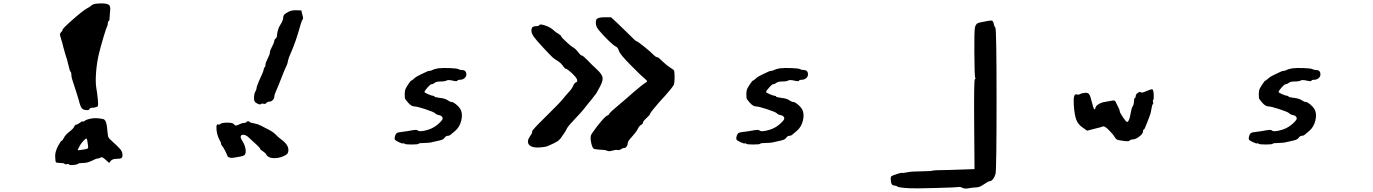

<svg xmlns="http://www.w3.org/2000/svg" viewBox="-20 -793 8040 1124"><path d="M494 50Q491 23 487 19Q485 16 477 23Q469 30 459.5 42Q450 54 444 66Q433 85 436.5 86.5Q440 88 482 80Q494 77 495.5 73.5Q497 70 494 50ZM504 -97Q539 -106 584 -96Q605 -92 609 -24Q611 1 614 9Q617 17 630 28Q672 66 684 80.5Q696 95 697 111Q698 127 691 132Q684 137 659 137Q637 138 628 149L619 161L598 142Q586 131 580 128.5Q574 126 569 129Q559 135 552 135Q543 135 518 148Q492 161 467 161Q442 161 437 166Q431 171 409 173Q387 175 384 170Q381 165 371 168Q361 171 358 166Q355 161 332.5 161Q310 161 307 156Q304 151 303 123Q302 97 319 63Q336 31 341 31Q345 31 354 14Q363 -4 385 -21Q409 -39 414 -51Q419 -63 425 -63Q432 -63 447 -74Q461 -85 464 -82Q467 -79 475 -85Q485 -93 504 -97ZM549 -772Q609 -777 621 -761Q628 -753 624 -722Q621 -692 621 -682Q622 -673 616 -670Q611 -666 611 -655Q611 -644 607 -639Q603 -633 587 -579.5Q571 -526 560 -482Q547 -429 542.5 -370Q538 -311 544 -277Q549 -251 553 -208Q555 -179 553.5 -173.5Q552 -168 543 -166Q531 -162 519 -162Q507 -162 504 -155Q501 -147 484 -148.5Q467 -150 459 -159Q451 -170 447 -185Q446 -193 426 -256Q406 -318 403 -327Q398 -341 398 -355Q398 -368 393 -373Q388 -379 383 -402Q373 -447 362 -477Q353 -506 351 -516Q345 -543 337 -567Q331 -586 331 -591.5Q331 -597 337 -604Q346 -612 346 -618Q346 -626 406.5 -679Q467 -732 491 -745Q504 -751 515 -761Q525 -770 549 -772Z M1422 -78Q1425 -83 1432.5 -83Q1440 -83 1442 -79Q1445 -74 1467 -71Q1489 -67 1506 -58Q1541 -40 1551 -35Q1580 -20 1593 -6Q1607 9 1630 26Q1678 62 1666 100Q1663 110 1643.5 119.5Q1624 129 1601 132Q1553 137 1539 112Q1534 102 1518 92Q1503 83 1503 78Q1503 71 1434 10Q1420 -3 1405.5 -4Q1391 -5 1389 6Q1387 14 1401 36Q1415 59 1418 83Q1420 105 1413 113Q1406 121 1379 125Q1358 129 1349 130Q1337 133 1325.5 130Q1314 127 1312 121Q1306 105 1296 86Q1286 67 1281 62Q1274 55 1274 48Q1274 40 1267 30Q1246 -9 1247 -50Q1248 -66 1255 -65Q1263 -61 1271 -68Q1280 -75 1310 -75Q1343 -75 1349 -66Q1355 -58 1361 -58Q1367 -58 1381 -65Q1396 -73 1407 -73Q1419 -73 1422 -78ZM1669 -724Q1687 -734 1716 -733L1744 -732L1750 -707Q1757 -683 1752 -679Q1748 -677 1739 -647Q1712 -548 1680 -477Q1671 -458 1666 -438Q1664 -423 1659 -412Q1648 -391 1620 -318Q1614 -301 1599 -267Q1586 -239 1586 -228Q1586 -217 1577 -207.5Q1568 -198 1557 -198Q1546 -198 1539 -190Q1533 -182 1521 -186Q1509 -188 1506 -183Q1503 -179 1489.5 -185Q1476 -191 1471 -199Q1466 -207 1467 -225.5Q1468 -244 1474 -255Q1481 -267 1482 -277Q1482 -285 1495 -316Q1524 -378 1524 -387Q1524 -395 1529 -399Q1534 -401 1534 -413Q1534 -425 1547 -450Q1560 -475 1560 -486Q1560 -495 1565 -504Q1586 -544 1586 -555Q1586 -561 1594 -568Q1602 -575 1602 -588Q1602 -599 1607.5 -617.5Q1613 -636 1620 -646Q1638 -673 1638 -691Q1638 -701 1644 -707.5Q1650 -714 1669 -724Z M2545 -393Q2569 -396 2612 -394.5Q2655 -393 2664 -388Q2673 -383 2685 -383Q2710 -383 2710 -357Q2710 -344 2699 -335Q2688 -326 2673 -326Q2659 -326 2657 -320Q2655 -315 2630 -321Q2605 -327 2595 -322Q2586 -316 2560 -316Q2534 -316 2525 -308Q2515 -300 2506 -300Q2500 -300 2482.5 -280.5Q2465 -261 2465 -254Q2465 -251 2486.5 -241.5Q2508 -232 2516 -232Q2523 -232 2523 -228Q2523 -224 2554 -220Q2585 -217 2601 -206Q2615 -196 2624 -196Q2633 -196 2649 -183Q2665 -170 2674 -156Q2690 -130 2681 -90Q2672 -50 2645 -27Q2621 -6 2615 -2Q2609 2 2601 2Q2591 2 2583 13Q2576 24 2555 29Q2535 33 2515 38Q2494 44 2464 44Q2435 44 2431 48Q2429 53 2389.5 53Q2350 53 2348 48Q2344 44 2340 46.5Q2336 49 2312 38Q2295 29 2292 25Q2289 21 2291 10Q2295 -8 2302.5 -13.5Q2310 -19 2334 -21Q2360 -24 2392 -30Q2420 -35 2425 -30Q2436 -18 2488 -34Q2522 -45 2549 -70Q2566 -86 2569.5 -93Q2573 -100 2570 -106Q2564 -117 2550 -119Q2534 -122 2526 -131Q2518 -138 2469.5 -154Q2421 -170 2405 -170Q2389 -170 2370 -191Q2350 -213 2350 -221Q2348 -249 2351 -262.5Q2354 -276 2367 -295Q2384 -321 2387.5 -321Q2391 -321 2404 -333Q2418 -346 2443 -357Q2471 -370 2477 -373Q2486 -378 2494 -378Q2502 -378 2511 -383Q2519 -388 2545 -393Z M3137 -646Q3142 -654 3171 -644Q3204 -633 3224 -613Q3232 -605 3248 -596Q3265 -585 3265 -581Q3265 -576 3292.5 -550.5Q3320 -525 3331 -518Q3347 -510 3363 -490Q3379 -468 3386 -468Q3392 -468 3419 -441Q3441 -417 3474 -387Q3504 -359 3507.5 -340Q3511 -321 3493 -287Q3477 -256 3471.5 -247.5Q3466 -239 3441 -208Q3430 -196 3399 -156Q3387 -140 3345 -96Q3305 -54 3299 -41Q3293 -26 3273 1Q3262 19 3251.5 28Q3241 37 3224 45Q3193 60 3181 64Q3169 68 3142 70Q3095 74 3078 55Q3061 36 3083 4Q3098 -16 3095 -23Q3092 -29 3175 -110Q3258 -192 3273 -211Q3294 -237 3308 -252Q3329 -274 3335 -290Q3343 -308 3351 -310Q3375 -320 3330 -363Q3300 -390 3294 -390Q3287 -390 3275 -408Q3262 -426 3242 -438Q3225 -448 3214 -458Q3203 -468 3163 -511Q3119 -558 3105 -578Q3091 -598 3091 -613Q3091 -628 3097.5 -634Q3104 -640 3120 -640Q3134 -640 3137 -646ZM3480 -686Q3491 -692 3524 -692H3557L3597 -655Q3630 -624 3669 -585Q3701 -552 3706 -552Q3711 -552 3751 -520Q3791 -488 3809 -469Q3820 -458 3828 -458Q3835 -458 3858 -434Q3883 -410 3904 -397Q3926 -384 3927 -378Q3930 -358 3929 -331Q3928 -304 3925 -297Q3918 -283 3875 -234Q3829 -184 3826 -179Q3813 -163 3804 -153Q3786 -131 3786 -126.5Q3786 -122 3765 -102Q3744 -83 3744 -75Q3744 -68 3733 -62Q3722 -56 3713 -37Q3703 -18 3679 8Q3655 34 3655 44Q3655 55 3649 64Q3643 73 3636 73Q3626 73 3616 80Q3606 88 3594 85Q3583 83 3564 89Q3545 95 3533 89Q3523 84 3489 83Q3465 81 3459 79Q3453 77 3448 67Q3442 54 3438 27Q3437 12 3438.5 3.5Q3440 -5 3449 -17Q3473 -52 3499.5 -83Q3526 -114 3536 -117Q3545 -120 3547 -127Q3549 -134 3603 -179Q3659 -226 3684 -249Q3737 -295 3765 -313Q3769 -316 3767.5 -319.5Q3766 -323 3755 -332Q3736 -347 3673 -411Q3608 -476 3603 -496Q3597 -516 3583 -522Q3573 -526 3543 -555Q3513 -584 3486 -616Q3468 -637 3468 -659Q3468 -672 3470.5 -677.5Q3473 -683 3480 -686Z M4545 -393Q4569 -396 4612 -394.5Q4655 -393 4664 -388Q4673 -383 4685 -383Q4710 -383 4710 -357Q4710 -344 4699 -335Q4688 -326 4673 -326Q4659 -326 4657 -320Q4655 -315 4630 -321Q4605 -327 4595 -322Q4586 -316 4560 -316Q4534 -316 4525 -308Q4515 -300 4506 -300Q4500 -300 4482.5 -280.5Q4465 -261 4465 -254Q4465 -251 4486.5 -241.5Q4508 -232 4516 -232Q4523 -232 4523 -228Q4523 -224 4554 -220Q4585 -217 4601 -206Q4615 -196 4624 -196Q4633 -196 4649 -183Q4665 -170 4674 -156Q4690 -130 4681 -90Q4672 -50 4645 -27Q4621 -6 4615 -2Q4609 2 4601 2Q4591 2 4583 13Q4576 24 4555 29Q4535 33 4515 38Q4494 44 4464 44Q4435 44 4431 48Q4429 53 4389.5 53Q4350 53 4348 48Q4344 44 4340 46.5Q4336 49 4312 38Q4295 29 4292 25Q4289 21 4291 10Q4295 -8 4302.5 -13.5Q4310 -19 4334 -21Q4360 -24 4392 -30Q4420 -35 4425 -30Q4436 -18 4488 -34Q4522 -45 4549 -70Q4566 -86 4569.5 -93Q4573 -100 4570 -106Q4564 -117 4550 -119Q4534 -122 4526 -131Q4518 -138 4469.5 -154Q4421 -170 4405 -170Q4389 -170 4370 -191Q4350 -213 4350 -221Q4348 -249 4351 -262.5Q4354 -276 4367 -295Q4384 -321 4387.5 -321Q4391 -321 4404 -333Q4418 -346 4443 -357Q4471 -370 4477 -373Q4486 -378 4494 -378Q4502 -378 4511 -383Q4519 -388 4545 -393Z M5755 -669Q5780 -674 5787 -672Q5794 -670 5797 -656Q5800 -639 5807 -631Q5814 -623 5814 -211.5Q5814 200 5808 225Q5803 243 5793 255.5Q5783 268 5773 268Q5766 268 5740 286Q5715 304 5695 304Q5672 305 5651 309Q5628 314 5613 306Q5599 299 5590 302Q5585 304 5460 307.5Q5335 311 5307 309Q5240 306 5232 298Q5227 294 5219 294Q5211 294 5204 289Q5197 285 5195 263.5Q5193 242 5199 238Q5208 233 5233 225Q5258 217 5261 219Q5265 221 5289 216Q5317 210 5373 210Q5435 209 5439.5 206Q5444 203 5536 202Q5642 199 5656 198L5685 197L5683 -64Q5681 -325 5687 -329Q5693 -332 5689 -338Q5685 -345 5684 -486Q5683 -607 5687.5 -632Q5692 -657 5715 -661Q5720 -662 5735 -665Q5750 -668 5755 -669Z M6692 -260Q6720 -272 6726 -270Q6732 -268 6734 -241Q6736 -214 6731 -208Q6727 -201 6730 -196Q6734 -191 6729 -184Q6724 -178 6720 -152Q6717 -128 6707 -105Q6702 -93 6689 -59Q6680 -34 6675 -34Q6671 -34 6671 -22Q6671 -10 6649.5 6.5Q6628 23 6613 23Q6599 23 6593 30Q6587 37 6552 31Q6527 28 6519.5 24.5Q6512 21 6506 10Q6496 -7 6472 -31Q6447 -56 6438 -53Q6429 -49 6387 -39L6344 -28L6320 -45Q6292 -63 6281 -91.5Q6270 -120 6266 -181Q6264 -216 6268.5 -230Q6273 -244 6286 -240Q6295 -237 6302 -242Q6310 -247 6328 -249Q6345 -252 6353.5 -244Q6362 -236 6368 -209Q6382 -153 6387 -153Q6392 -153 6394 -165Q6397 -175 6413.5 -184.5Q6430 -194 6452 -197Q6472 -201 6491 -204Q6502 -206 6506 -203.5Q6510 -201 6516 -187Q6525 -170 6530 -158Q6535 -149 6535 -143Q6535 -134 6554.5 -105.5Q6574 -77 6579 -79Q6590 -83 6596 -115Q6604 -161 6610 -169Q6618 -179 6619 -207Q6619 -217 6624 -219Q6629 -223 6629 -232Q6629 -241 6641 -249.5Q6653 -258 6658.5 -252.5Q6664 -247 6692 -260Z M7545 -393Q7569 -396 7612 -394.5Q7655 -393 7664 -388Q7673 -383 7685 -383Q7710 -383 7710 -357Q7710 -344 7699 -335Q7688 -326 7673 -326Q7659 -326 7657 -320Q7655 -315 7630 -321Q7605 -327 7595 -322Q7586 -316 7560 -316Q7534 -316 7525 -308Q7515 -300 7506 -300Q7500 -300 7482.5 -280.5Q7465 -261 7465 -254Q7465 -251 7486.5 -241.5Q7508 -232 7516 -232Q7523 -232 7523 -228Q7523 -224 7554 -220Q7585 -217 7601 -206Q7615 -196 7624 -196Q7633 -196 7649 -183Q7665 -170 7674 -156Q7690 -130 7681 -90Q7672 -50 7645 -27Q7621 -6 7615 -2Q7609 2 7601 2Q7591 2 7583 13Q7576 24 7555 29Q7535 33 7515 38Q7494 44 7464 44Q7435 44 7431 48Q7429 53 7389.5 53Q7350 53 7348 48Q7344 44 7340 46.5Q7336 49 7312 38Q7295 29 7292 25Q7289 21 7291 10Q7295 -8 7302.5 -13.5Q7310 -19 7334 -21Q7360 -24 7392 -30Q7420 -35 7425 -30Q7436 -18 7488 -34Q7522 -45 7549 -70Q7566 -86 7569.5 -93Q7573 -100 7570 -106Q7564 -117 7550 -119Q7534 -122 7526 -131Q7518 -138 7469.5 -154Q7421 -170 7405 -170Q7389 -170 7370 -191Q7350 -213 7350 -221Q7348 -249 7351 -262.5Q7354 -276 7367 -295Q7384 -321 7387.5 -321Q7391 -321 7404 -333Q7418 -346 7443 -357Q7471 -370 7477 -373Q7486 -378 7494 -378Q7502 -378 7511 -383Q7519 -388 7545 -393Z"/></svg>

Font: kilitelen
Style: Regular
Weight: 400
Designer: kili Temeke
Version: Version 1.0